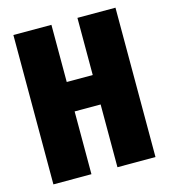

<svg xmlns="http://www.w3.org/2000/svg" viewBox="-105 -779 760 863"><g transform="rotate(-15 275.0 -347.5)"><path d="M335 -292H214V0H37V-695H214V-429H335V-695H512V0H335Z"/></g></svg>

Font: Fira Sans Compressed ExtraBold
Style: Regular
Weight: 800
Width: 1
Designer: bBox Type GmbH & Carrois Corporate GbR & Edenspiekermann AG
Foundry: bBox Type GmbH & Carrois Corporate GbR & Edenspiekermann AG
Version: Version 4.301